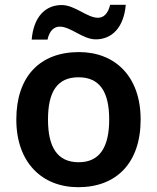

<svg xmlns="http://www.w3.org/2000/svg" viewBox="-20 -770 654 800"><path d="M112 -605H178C186 -642 205 -659 229 -659C275 -659 325 -606 379 -606C446 -606 496 -655 504 -750H439C430 -713 412 -696 388 -696C343 -696 292 -749 237 -749C170 -749 120 -701 112 -605ZM566 -272C566 -452 459 -553 309 -553C147 -553 48 -452 48 -272C48 -92 156 10 306 10C466 10 566 -92 566 -272ZM180 -272C180 -387 218 -448 307 -448C396 -448 435 -387 435 -272C435 -158 396 -94 308 -94C218 -94 180 -158 180 -272Z"/></svg>

Font: Noto Sans Balinese SemiBold
Style: Regular
Weight: 600
Designer: Aditya Bayu, David Williams
Foundry: David Williams
Version: Version 2.005